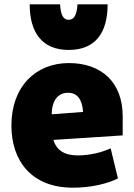

<svg xmlns="http://www.w3.org/2000/svg" viewBox="-20 -848 624 892"><path d="M299 -616C177 -616 118 -695 118 -828H259C262 -778 274 -756 299 -756C324 -756 337 -778 340 -828H480C480 -694 422 -616 299 -616ZM550 -219 228 -198C242 -152 277 -126 341 -126C400 -126 456 -141 494 -159L528 -19C484 3 409 24 319 24C126 24 33 -101 33 -265C33 -445 145 -555 300 -555C452 -555 550 -465 550 -308ZM366 -328C362 -386 339 -417 296 -417C248 -417 221 -379 220 -317Z"/></svg>

Font: Repo Black
Style: Regular
Weight: 900
Designer: Stefan Peev
Foundry: Context Ltd
Version: Version 1.502